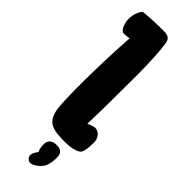

<svg xmlns="http://www.w3.org/2000/svg" viewBox="-301 -716 926 926"><g transform="rotate(45 162.0 -253.0)"><path d="M303 -123C296 -134 282 -142 269 -142C261 -142 245 -137 227 -129C230 -204 231 -359 231 -465C231 -536 227 -639 218 -677C217 -683 215 -687 213 -690C204 -703 192 -706 167 -706C129 -706 54 -703 39 -700C24 -697 10 -658 10 -629C10 -600 22 -567 39 -561C43 -560 59 -561 80 -564C73 -469 69 -339 69 -250C69 -175 70 -96 77 -66C92 -1 127 10 213 10C243 10 290 4 303 -15C309 -24 314 -50 314 -87C314 -100 310 -114 303 -123ZM195 48C162 48 148 66 148 89C148 112 152 125 157 134C146 148 139 163 139 173C139 187 152 200 166 200C186 200 221 171 228 153C236 135 239 115 239 92C239 69 234 48 195 48Z"/></g></svg>

Font: Manosque
Style: Regular
Weight: 400
Designer: Ariel Martín Pérez
Foundry: Ariel Martín Pérez
Version: Version 1.005;hotconv 1.0.109;makeotfexe 2.5.65596